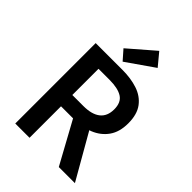

<svg xmlns="http://www.w3.org/2000/svg" viewBox="-252 -992 1104 1104"><g transform="rotate(45 300.0 -440.5)"><path d="M84 0V-654H302Q370 -654 424.5 -636Q479 -618 511 -575.5Q543 -533 543 -460Q543 -390 511 -345Q479 -300 424.5 -278Q370 -256 302 -256H200V0ZM200 -348H290Q358 -348 393.5 -376Q429 -404 429 -460Q429 -516 393.5 -538.5Q358 -561 290 -561H200ZM281 -287 365 -356 569 0H438ZM269 -688 218 -746 374 -881 437 -805Z"/></g></svg>

Font: Source Code Pro SemiBold
Style: Regular
Weight: 600
Monospace: yes
Designer: Paul D. Hunt, Teo Tuominen
Foundry: Adobe Systems Incorporated
Version: Version 1.018;hotconv 1.0.116;makeotfexe 2.5.65601